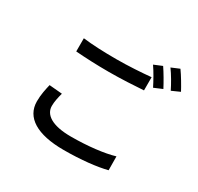

<svg xmlns="http://www.w3.org/2000/svg" viewBox="-182 -1069 1365 1324"><g transform="rotate(30 500.0 -407.0)"><path d="M780 -808 715 -781C742 -743 775 -683 795 -643L861 -671C841 -710 805 -772 780 -808ZM893 -851 829 -824C857 -786 890 -729 911 -686L976 -715C957 -751 920 -814 893 -851ZM211 -595C291 -589 375 -585 476 -585C568 -585 682 -591 750 -596V-701C677 -694 571 -687 476 -687C375 -687 283 -691 211 -700V-595ZM168 -302C159 -263 148 -217 148 -162C148 -34 263 37 475 37C615 37 736 23 814 3L813 -107C733 -83 607 -68 472 -68C321 -68 253 -117 253 -186C253 -221 261 -255 271 -293L168 -302Z"/></g></svg>

Font: Noto Sans T Chinese Medium
Style: Regular
Weight: 500
Designer: Ryoko NISHIZUKA (kana & ideographs); Paul D. Hunt (Latin, Greek & Cyrillic); Wenlong ZHANG (bopomofo); Sandoll Communica
Foundry: Adobe Systems Incorporated
Version: Version 1.000;PS 1;hotconv 1.0.78;makeotf.lib2.5.61930